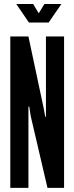

<svg xmlns="http://www.w3.org/2000/svg" viewBox="-20 -912 361 932"><path d="M30 0V-735H118L192.5 -384.5L199.5 -345.5H203V-735H291V0H210.5L129 -349L122 -394.5H118V0ZM120.5 -802.5 59 -892.5H141L168 -847.5L195.5 -892.5H278L216 -802.5Z"/></svg>

Font: League Gothic SemiCondensed
Style: Regular
Weight: 400
Width: 4
Designer: The League of Moveable Type
Version: Version 2.001